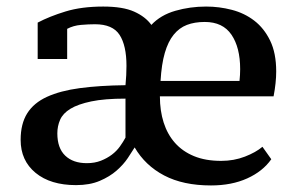

<svg xmlns="http://www.w3.org/2000/svg" viewBox="-20 -555 915 586"><path d="M245 -57Q269 -57 288 -64.5Q307 -72 321.5 -83Q336 -94 346 -108Q356 -122 363 -135V-254Q299 -254 258.5 -245.5Q218 -237 195 -223Q172 -209 163.5 -189.5Q155 -170 155 -148Q155 -103 179 -80Q203 -57 245 -57ZM391 -105Q383 -92 370 -72.5Q357 -53 336 -34.5Q315 -16 284.5 -3Q254 10 212 10Q134 10 88.5 -27.5Q43 -65 43 -128Q43 -177 63 -209Q83 -241 123.5 -259.5Q164 -278 223.5 -286Q283 -294 363 -295Q366 -326 366 -354Q366 -416 345 -448.5Q324 -481 270 -481Q250 -481 227 -479Q204 -477 185 -467V-375H95V-486Q131 -505 180 -520Q229 -535 295 -535Q355 -535 389.5 -519.5Q424 -504 442 -479Q470 -509 515 -522Q560 -535 609 -535Q649 -535 687.5 -525Q726 -515 756 -492Q786 -469 804.5 -431Q823 -393 823 -337Q823 -320 821 -301Q819 -282 815 -261H468Q468 -217 479.5 -181Q491 -145 514 -119Q537 -93 572 -78.5Q607 -64 655 -64Q694 -64 727.5 -77Q761 -90 781 -107L808 -69Q782 -32 734.5 -10.5Q687 11 624 11Q539 11 481 -19.5Q423 -50 391 -105ZM605 -488Q574 -488 550.5 -479Q527 -470 510 -449Q493 -428 483 -393.5Q473 -359 470 -308H711Q712 -317 712.5 -326.5Q713 -336 713 -344Q713 -410 686.5 -449Q660 -488 605 -488Z"/></svg>

Font: PT Serif Caption
Style: Regular
Weight: 400
Designer: A.Korolkova, O.Umpeleva, V.Yefimov
Foundry: ParaType Ltd
Version: Version 1.000W OFL